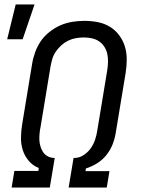

<svg xmlns="http://www.w3.org/2000/svg" viewBox="-20 -836 640 856"><path d="M32 0 44 -74H151L153 -87Q127 -97 108.5 -118.5Q90 -140 81.5 -167Q73 -194 73.5 -223.5Q74 -253 79 -283L123 -550Q127 -576 136.5 -602.5Q146 -629 161.5 -652Q177 -675 200.5 -693.5Q224 -712 249 -723Q274 -734 301.5 -738.5Q329 -743 355 -743Q386 -743 415 -737.5Q444 -732 468.5 -717.5Q493 -703 510.5 -680Q528 -657 536.5 -629.5Q545 -602 545 -571.5Q545 -541 540 -510L496 -244Q492 -218 482 -192.5Q472 -167 454.5 -145Q437 -123 413 -108Q389 -93 363 -85L361 -73H468L456 0H286L308 -132H316Q336 -133 355 -146Q374 -159 386 -177Q398 -195 404.5 -215Q411 -235 414 -256L458 -522Q461 -541 461.5 -559.5Q462 -578 458.5 -595Q455 -612 445.5 -627Q436 -642 422 -651.5Q408 -661 390.5 -665Q373 -669 354 -669Q337 -669 319 -666Q301 -663 284.5 -655Q268 -647 254 -634.5Q240 -622 229 -606Q218 -590 213 -572.5Q208 -555 205 -538L161 -271Q158 -257 156.5 -242Q155 -227 155.5 -212.5Q156 -198 160 -184.5Q164 -171 171 -159.5Q178 -148 190.5 -140.5Q203 -133 218 -132H224L202 0ZM12 -661 50 -816H134L81 -661Z"/></svg>

Font: Iosevka Extended
Style: Italic
Weight: 400
Width: 7
Italic angle: -9°
Monospace: yes
Designer: Belleve Invis
Foundry: Belleve Invis
Version: Version 32.5.0; ttfautohint (v1.8.4)